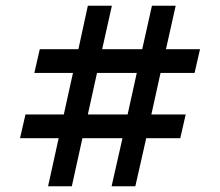

<svg xmlns="http://www.w3.org/2000/svg" viewBox="-20 -651 769 671"><path d="M370 0H453L491 -168H610L629 -251H509L541 -396H660L679 -479H560L594 -631H511L477 -479H337L371 -631H287L254 -479H119L100 -396H235L203 -251H69L50 -168H185L148 0H231L268 -168H408ZM287 -251 319 -396H458L426 -251Z"/></svg>

Font: Nithya Ranjana DU
Style: Regular
Weight: 400
Designer: Designed by Tathagata Biswas and Noopur Datye with help from Ananda Maharjan, Callijatra
Foundry: Ek Type
Version: Version 1.000;Glyphs 3.2.3 (3260)